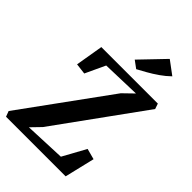

<svg xmlns="http://www.w3.org/2000/svg" viewBox="-301 -1110 1223 1223"><g transform="rotate(45 310.5 -499.0)"><path d="M-1 0 -15 -37.5 410 -622.5 479.5 -690 219.5 -682 156.5 -547 83 -556 114.5 -743H623.5L636 -706.5L211.5 -119.5L149.5 -55.5L426 -67L511.5 -222.5L584.5 -203L536 0ZM371 -800.5 321.5 -837 476 -998 566 -931Q537 -902.5 501.8 -878Q466.5 -853.5 432.2 -834.2Q398 -815 371 -800.5Z"/></g></svg>

Font: Merriweather 36pt
Style: Bold Italic
Weight: 700
Italic angle: -7.8°
Version: Version 2.101